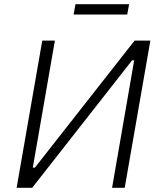

<svg xmlns="http://www.w3.org/2000/svg" viewBox="-20 -893 762 913"><path d="M59 0H133L608 -606H618L513 0H573L695 -700H620L146 -96H136L241 -700H181ZM330 -824H585L594 -873H339Z"/></svg>

Font: Fixel Display 20240404 Light
Style: Italic
Weight: 300
Italic angle: -10°
Designer: AlfaBravo + MacPaw
Foundry: Kyrylo Tkachov, Marchela Mozhyna, Serhii Makarenko, Maria Weinstein, Zakhar Kryvoshyya
Version: Version 1.211;Glyphs 3.2 (3225)